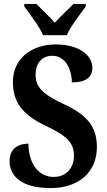

<svg xmlns="http://www.w3.org/2000/svg" viewBox="-20 -951 546 981"><path d="M200 -771H321C340 -816 391 -880 418 -918V-931H355C331 -905 287 -866 260 -835C234 -866 190 -905 166 -931H104V-918C131 -880 182 -816 200 -771ZM239 10C382 10 475 -71 475 -200C475 -300 429 -362 308 -418C189 -473 162 -511 162 -569C162 -631 196 -666 248 -666C314 -666 347 -596 347 -530C422 -530 452 -559 452 -605C452 -663 391 -724 264 -724C141 -724 46 -651 46 -533C46 -434 89 -368 210 -310C306 -264 358 -230 358 -157C358 -94 320 -47 254 -47C185 -47 127 -104 125 -217C74 -217 29 -192 29 -128C29 -61 77 10 239 10Z"/></svg>

Font: Noto Serif Ethiopic Condensed
Style: Bold
Weight: 700
Width: 3
Designer: Monotype Design Team
Foundry: Monotype Imaging Inc.
Version: Version 2.102